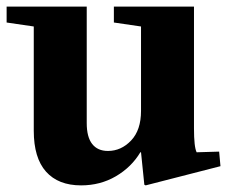

<svg xmlns="http://www.w3.org/2000/svg" viewBox="-28 -550 686 580"><path d="M398 -470 316 -482V-530H558V-162Q558 -106 566 -90L634 -92L638 -48L412 10L408 8L398 -90H396Q369 -45 322 -17.5Q275 10 217 10Q148 10 111 -31.5Q74 -73 74 -155V-470L-8 -482V-530H234V-178Q234 -136 250.5 -115Q267 -94 298 -94Q338 -94 368 -125.5Q398 -157 398 -215Z"/></svg>

Font: Minipax
Style: Bold
Weight: 700
Designer: Raphaël Ronot, Igor Stepanchenko (Cyrillic)
Foundry: steppetype
Version: Version 1.002